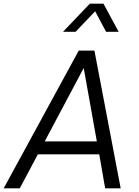

<svg xmlns="http://www.w3.org/2000/svg" viewBox="-51 -1019 754 1039"><path d="M464 -958 358 -847H290L435 -999H509L591 -847H523ZM460 -745 602 0H518L486 -184H154L56 0H-31L375 -745ZM191 -254H473L402 -651Z"/></svg>

Font: Plus Jakarta Display Light
Style: Italic
Weight: 300
Italic angle: -12°
Designer: Gumpita Rahayu
Foundry: Tokotype Studio
Version: Version 1.000;hotconv 1.0.109;makeotfexe 2.5.65596